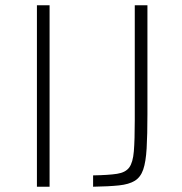

<svg xmlns="http://www.w3.org/2000/svg" viewBox="-20 -708 689 728"><path d="M120 0V-688H168V0ZM333 0V-43Q392 -44 424 -49Q456 -54 470 -73Q484 -92 487.5 -134.5Q491 -177 491 -252V-688H539V-275Q539 -197 536 -145.5Q533 -94 523 -65Q513 -36 491 -22.5Q469 -9 431 -5Q393 -1 333 0Z"/></svg>

Font: Saira SemiExpanded ExtraLight
Style: Regular
Weight: 250
Width: 6
Designer: Hector Gatti with collaboration of the Omnibus-Type team
Foundry: Omnibus-Type
Version: Version 1.101